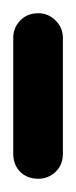

<svg xmlns="http://www.w3.org/2000/svg" viewBox="-20 -270 115 290"><path d="M0 -38H75V-213H0ZM38 -75Q21 -75 10.5 -64Q0 -53 0 -38Q0 -21 10.5 -10.5Q21 0 38 0Q53 0 64 -10.5Q75 -21 75 -38Q75 -53 64 -64Q53 -75 38 -75ZM38 -250Q21 -250 10.5 -239Q0 -228 0 -213Q0 -196 10.5 -185.5Q21 -175 38 -175Q53 -175 64 -185.5Q75 -196 75 -213Q75 -228 64 -239Q53 -250 38 -250Z"/></svg>

Font: Wavefont Medium
Style: Regular
Weight: 500
Version: Version 3.004;gftools[0.9.33]